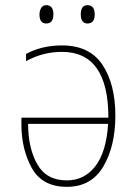

<svg xmlns="http://www.w3.org/2000/svg" viewBox="-20 -714 540 744"><path d="M187 -658Q187 -694 159 -694Q146 -694 139.5 -683Q133 -672 133 -658Q133 -623 159 -623Q187 -623 187 -658ZM347 -658Q347 -694 319 -694Q293 -694 293 -658Q293 -623 319 -623Q347 -623 347 -658ZM81 -505V-477Q146 -513 220 -513Q400 -513 400 -258H63V-232Q63 -135 103.5 -62.5Q144 10 239 10Q334 10 380.5 -69Q427 -148 427 -266Q427 -388 377 -463Q327 -538 220 -538Q142 -538 81 -505ZM239 -15Q160 -15 124.5 -77.5Q89 -140 89 -234H399Q392 -125 349.5 -70Q307 -15 239 -15Z"/></svg>

Font: Noto Sans Mono UI Condensed Thin
Style: Regular
Weight: 250
Width: 3
Designer: Monotype Design team
Foundry: Monotype Imaging Inc.
Version: 1.000